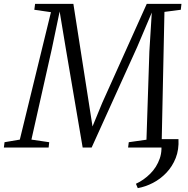

<svg xmlns="http://www.w3.org/2000/svg" viewBox="-53 -763 970 993"><path d="M870 -43.5Q873 10.5 855.8 54.2Q838.5 98 807.5 130.5Q776.5 163 737.8 183Q699 203 659.5 210L650 187.5Q691 168.5 724.2 135.2Q757.5 102 773.2 56.8Q789 11.5 777 -43.5ZM-33 0 -29.5 -27.5 49.5 -41 210.5 -700 124.5 -712.5 128.5 -743H326.5L407.5 -224.5L425.5 -109L475.5 -230.5L706 -743H885.5L882 -712.5L797.5 -701.5L783.5 -41.5L866 -27.5L863.5 0H609.5L613 -27.5L704.5 -40.5L719.5 -496L732 -698L656.5 -520L421 0H374.5L288 -508L255.5 -703.5L215 -510L109.5 -41L201.5 -27.5L198.5 0Z"/></svg>

Font: Merriweather 72pt Light
Style: Italic
Weight: 300
Italic angle: -7.8°
Version: Version 2.101